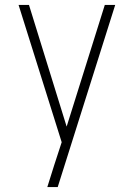

<svg xmlns="http://www.w3.org/2000/svg" viewBox="-20 -755 540 775"><path d="M171 0Q178 -22 185 -44.5Q192 -67 199 -89L229 -181L55 -735H97L249 -244L403 -735H445L213 0Z"/></svg>

Font: Iosevka Extralight
Style: Regular
Weight: 200
Monospace: yes
Designer: Belleve Invis
Foundry: Belleve Invis
Version: Version 32.0.1; ttfautohint (v1.8.4)